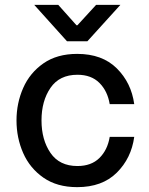

<svg xmlns="http://www.w3.org/2000/svg" viewBox="-20 -763 615 791"><path d="M48 -267Q48 -338 75.5 -400.5Q103 -463 159 -502Q215 -541 298 -541Q401 -541 461 -481.5Q521 -422 533 -334H432Q423 -388 389.5 -421.5Q356 -455 299 -455Q225 -455 188 -401Q151 -347 151 -267Q151 -187 188 -133Q225 -79 299 -79Q356 -79 389.5 -112Q423 -145 432 -199H533Q521 -111 461 -51.5Q401 8 298 8Q215 8 159 -31Q103 -70 75.5 -132.5Q48 -195 48 -267ZM220 -743 295 -659H299L376 -743H476L340 -593H256L121 -743Z"/></svg>

Font: Be Vietnam Medium
Style: Regular
Weight: 500
Designer: Gabriel Lam
Foundry: TypeRant
Version: Version 4.000